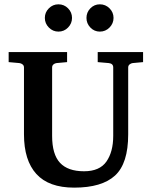

<svg xmlns="http://www.w3.org/2000/svg" viewBox="-20 -861 696 876"><path d="M632.8 -577.6 585 -573.2Q577.6 -572.3 571.3 -567.1Q564.9 -562 564.9 -553.2V-248Q564.9 -115.2 504.9 -60.1Q444.8 -4.9 318.4 -4.9Q202.6 -4.9 146 -67.1Q89.4 -129.4 89.4 -248V-553.2Q89.4 -562 83 -567.1Q76.7 -572.3 68.4 -573.2L19.5 -577.6V-623.5H286.1V-577.6L237.8 -573.2Q230 -572.3 223.9 -567.1Q217.8 -562 217.8 -553.2V-241.2Q217.8 -156.7 253.7 -118.2Q289.6 -79.6 363.3 -79.6Q434.6 -79.6 465.6 -124Q496.6 -168.5 496.6 -241.2V-553.2Q496.6 -570.8 476.6 -573.2L425.8 -577.6V-623.5H632.8ZM498 -779.3Q498 -753.9 479.7 -735.4Q461.4 -716.8 435.5 -716.8Q410.2 -716.8 392.3 -735.4Q374.5 -753.9 374.5 -779.3Q374.5 -804.7 392.3 -823Q410.2 -841.3 435.5 -841.3Q461.4 -841.3 479.7 -823Q498 -804.7 498 -779.3ZM308.6 -779.3Q308.6 -753.9 290.5 -735.4Q272.5 -716.8 246.6 -716.8Q221.2 -716.8 202.9 -735.4Q184.6 -753.9 184.6 -779.3Q184.6 -804.7 202.9 -823Q221.2 -841.3 246.6 -841.3Q272.5 -841.3 290.5 -823Q308.6 -804.7 308.6 -779.3Z"/></svg>

Font: Annapurna SIL
Style: Bold
Weight: 700
Designer: Peter Martin, Annie Olsen
Foundry: SIL International
Version: Version 2.000